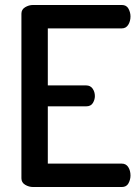

<svg xmlns="http://www.w3.org/2000/svg" viewBox="-20 -751 562 771"><path d="M113 0Q96 0 81 -9Q66 -18 66 -35V-696Q66 -713 81 -722Q96 -731 113 -731H469Q488 -731 496 -716Q504 -701 504 -685Q504 -666 495 -651.5Q486 -637 469 -637H172V-408H326Q343 -408 352 -395Q361 -382 361 -365Q361 -351 353 -337.5Q345 -324 326 -324H172V-94H469Q486 -94 495 -80Q504 -66 504 -46Q504 -30 496 -15Q488 0 469 0Z"/></svg>

Font: Dosis SemiBold
Style: Regular
Weight: 600
Designer: EdgarTolentino, PabloImpallari, IginoMarini
Foundry: EdgarTolentino, PabloImpallari, IginoMarini
Version: Version 3.001; ttfautohint (v1.8.2)